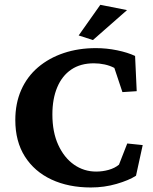

<svg xmlns="http://www.w3.org/2000/svg" viewBox="-20 -786 647 814"><path d="M365.2 8.8Q270.5 8.8 198.2 -24.9Q126 -58.6 85.4 -122.6Q44.9 -186.5 44.9 -277.3Q44.9 -347.7 69.8 -404.3Q94.7 -460.9 141.1 -500.5Q187.5 -540 250 -561Q312.5 -582 386.7 -582Q431.6 -582 476.6 -572.8Q521.5 -563.5 552.7 -548.8L559.6 -399.4L499 -395.5L464.8 -498Q446.3 -507.8 423.8 -512.7Q401.4 -517.6 377.9 -517.6Q321.3 -517.6 282.2 -491.2Q243.2 -464.8 222.7 -416Q202.1 -367.2 202.1 -300.8Q202.1 -225.6 227.1 -171.4Q252 -117.2 293.9 -87.9Q335.9 -58.6 387.7 -58.6Q415 -58.6 440.9 -65.9Q466.8 -73.2 484.4 -87.9L519.5 -177.7L585 -170.9L556.6 -41Q526.4 -21.5 474.1 -6.3Q421.9 8.8 365.2 8.8ZM374 -616.2 313.5 -635.7 405.3 -765.6 518.6 -743.2Z"/></svg>

Font: Crimson Pro ExtraLight
Style: Bold
Weight: 700
Version: Version 1.002